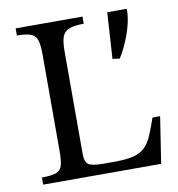

<svg xmlns="http://www.w3.org/2000/svg" viewBox="-76 -726 737 795"><g transform="rotate(-10 292.5 -328.5)"><path d="M538 0H42V-30Q82 -30 101.5 -37Q121 -44 127 -64Q133 -84 133 -123V-530Q133 -569 127 -590Q121 -611 101.5 -619Q82 -627 42 -627V-657H323V-627Q283 -627 261.5 -618.5Q240 -610 232.5 -589Q225 -568 225 -529V-95Q225 -62 241 -52Q257 -42 301 -42H347Q397 -42 428 -49.5Q459 -57 477.5 -75Q496 -93 508.5 -122.5Q521 -152 536 -195H568ZM445 -459 415 -463 427 -657H509V-639Q506 -597 487.5 -547Q469 -497 445 -459Z"/></g></svg>

Font: STIX Two Text
Style: Regular
Weight: 400
Designer: Ross Mills, John Hudson & Paul Hanslow, Tiro Typeworks Ltd; with prior portions MicroPress Inc., and Coen Hoffman.
Foundry: Tiro Typeworks Ltd
Version: Version 2.13 b171